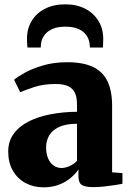

<svg xmlns="http://www.w3.org/2000/svg" viewBox="-20 -832 587 864"><path d="M176 11Q131 11 95 -8.2Q59 -27.5 38 -63.8Q17 -100 17 -150Q17 -196.5 41.8 -230.2Q66.5 -264 109.8 -285.8Q153 -307.5 208.8 -318Q264.5 -328.5 326.5 -329V-362Q326.5 -392.5 317.8 -412.8Q309 -433 288 -443.5Q267 -454 229.5 -454Q175.5 -454 134.5 -440.5Q93.5 -427 71 -417L43.5 -473Q58 -486 91.2 -504.5Q124.5 -523 173.2 -537.5Q222 -552 282 -552Q354 -552 398.5 -530.8Q443 -509.5 463.8 -466Q484.5 -422.5 484.5 -355.5V-56.5L531 -53V-5Q519.5 -2.5 497.2 1Q475 4.5 449 7.2Q423 10 400 10Q363 10 348 0.2Q333 -9.5 333 -40.5V-69.5Q322 -52 300 -33Q278 -14 246.8 -1.5Q215.5 11 176 11ZM257 -76Q273.5 -76 293.8 -85Q314 -94 326.5 -108.5V-275Q275.5 -275 245 -260.2Q214.5 -245.5 201 -221.8Q187.5 -198 187.5 -169Q187.5 -140.5 196.2 -119.8Q205 -99 220.8 -87.5Q236.5 -76 257 -76ZM274 -812.5Q325 -812.5 363.2 -792.8Q401.5 -773 423 -738Q444.5 -703 444.5 -657.5Q444.5 -647.5 444 -636.5Q443.5 -625.5 443 -618H384.5Q384.5 -622.5 384 -628Q383.5 -633.5 382.5 -640Q379 -660.5 366.2 -676.8Q353.5 -693 330.8 -702.5Q308 -712 274 -712Q240 -712 217.2 -702.2Q194.5 -692.5 181.8 -676.2Q169 -660 165 -639.5Q164 -633.5 163.8 -628Q163.5 -622.5 163.5 -618H103.5Q102.5 -625.5 102 -636.5Q101.5 -647.5 101.5 -658.5Q101.5 -703.5 122.8 -738.2Q144 -773 182.8 -792.8Q221.5 -812.5 274 -812.5Z"/></svg>

Font: Merriweather 60pt Black
Style: Regular
Weight: 900
Version: Version 2.100